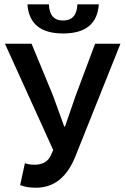

<svg xmlns="http://www.w3.org/2000/svg" viewBox="-20 -856 577 888"><path d="M106.9 -835.9H206.1Q209 -760.7 272 -761.2Q335 -761.2 337.9 -835.9H437Q427.7 -701.2 272 -701.2Q116.2 -701.2 106.9 -835.9ZM147 12.2Q102.1 12.2 73.2 0L95.2 -101.1Q114.3 -94.2 140.1 -94.2Q193.4 -94.2 213.9 -134.8L226.1 -162.1L2.9 -653.8H126L225.1 -414.1L276.9 -271H280.8L330.1 -414.1L419.9 -653.8H537.1L329.1 -133.8Q271 12.2 147 12.2Z"/></svg>

Font: SourceSansPro-Semibold
Style: Regular
Weight: 600
Designer: Paul D. Hunt
Foundry: Adobe Systems Incorporated
Version: Version 2.020;PS 2.0;hotconv 1.0.86;makeotf.lib2.5.63406